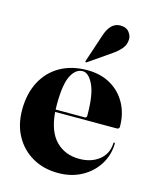

<svg xmlns="http://www.w3.org/2000/svg" viewBox="-106 -750 669 832"><g transform="rotate(15 229.0 -334.0)"><path d="M442 -253Q442 -242.5 429.5 -242.5H154Q161 -156 202 -114.5Q243 -73 307 -73Q360.5 -73 395.8 -101Q431 -129 433 -177Q433 -180.5 436 -180.5Q439.5 -180.5 439.5 -176Q438 -123 410.8 -80.8Q383.5 -38.5 337.8 -14.2Q292 10 234 10Q169.5 10 119.8 -18.2Q70 -46.5 41.8 -97Q13.5 -147.5 13.5 -214.5Q13.5 -287.5 41.8 -341.2Q70 -395 121.5 -424.2Q173 -453.5 242.5 -453.5Q303.5 -453.5 348.2 -427.5Q393 -401.5 417.5 -356Q442 -310.5 442 -253ZM153 -275Q153 -263.5 153.5 -253H284.5Q293 -253 293 -263Q293 -357.5 272 -400.8Q251 -444 224.5 -444Q193 -444 173 -405.2Q153 -366.5 153 -275ZM265.5 -613.5Q286 -677.5 330.5 -677.5Q357 -677.5 369.5 -662Q382 -646.5 382 -631Q382 -606 367.5 -588.2Q353 -570.5 333 -556.5L230.5 -485.5Q227 -483.5 225 -485.5Q223.5 -487 225 -491.5Z"/></g></svg>

Font: Fraunces 144pt
Style: Bold
Weight: 700
Version: Version 1.000;[b76b70a41]